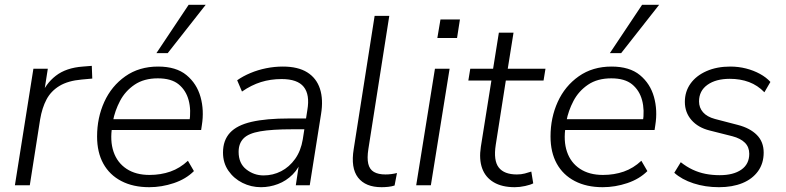

<svg xmlns="http://www.w3.org/2000/svg" viewBox="-20 -771 3269 799"><path d="M42 0 119 -485H179L161 -370H150Q169 -422 212 -455.5Q255 -489 325 -494L362 -497L364 -444L320 -440Q263 -435 227.5 -413.5Q192 -392 173.5 -357Q155 -322 147 -274L104 0Z M601 8Q534 8 485 -17.5Q436 -43 410 -90Q384 -137 384 -203Q384 -281 414 -347Q444 -413 501.5 -453.5Q559 -494 638 -494Q713 -494 756 -458.5Q799 -423 814.5 -367.5Q830 -312 820 -250L817 -230H429L436 -275H787L768 -262Q776 -313 765 -354Q754 -395 723.5 -420Q693 -445 637 -445Q579 -445 540 -418.5Q501 -392 479.5 -351Q458 -310 450 -267L447 -246Q437 -185 452.5 -139.5Q468 -94 506.5 -68.5Q545 -43 602 -43Q649 -43 689 -57Q729 -71 762 -102L787 -59Q754 -26 703.5 -9Q653 8 601 8ZM631 -550 765 -751H836L678 -550Z M1066 8Q1025 8 989 -10Q953 -28 930.5 -60.5Q908 -93 908 -136Q908 -187 937 -218.5Q966 -250 1027 -264Q1088 -278 1183 -278H1264L1257 -233H1197Q1112 -233 1063 -224.5Q1014 -216 993.5 -195Q973 -174 973 -139Q973 -91 1005 -66Q1037 -41 1077 -41Q1116 -41 1150 -58.5Q1184 -76 1208 -109.5Q1232 -143 1240 -191L1259 -313Q1270 -377 1244 -409.5Q1218 -442 1152 -442Q1106 -442 1066 -429.5Q1026 -417 987 -390L967 -437Q991 -454 1022 -467Q1053 -480 1087.5 -487Q1122 -494 1157 -494Q1220 -494 1258.5 -470Q1297 -446 1311.5 -401.5Q1326 -357 1316 -296L1269 0H1211L1228 -113H1238Q1225 -72 1198 -45Q1171 -18 1136.5 -5Q1102 8 1066 8Z M1568 8Q1501 8 1470 -32Q1439 -72 1452 -151L1539 -705H1600L1513 -151Q1507 -113 1512.5 -89.5Q1518 -66 1536 -55.5Q1554 -45 1584 -45Q1596 -45 1608 -46.5Q1620 -48 1632 -51L1622 1Q1610 5 1595.5 6.5Q1581 8 1568 8Z M1800 -613 1813 -690H1894L1882 -613ZM1712 0 1790 -485H1851L1773 0Z M2122 8Q2069 8 2034.5 -12.5Q2000 -33 1986.5 -70.5Q1973 -108 1981 -160L2025 -436H1929L1937 -485H2032L2056 -635H2117L2093 -485H2250L2242 -436H2085L2043 -168Q2033 -103 2055.5 -74Q2078 -45 2131 -45Q2149 -45 2164 -49Q2179 -53 2191 -57L2199 -8Q2188 -2 2165.5 3Q2143 8 2122 8Z M2488 8Q2421 8 2372 -17.5Q2323 -43 2297 -90Q2271 -137 2271 -203Q2271 -281 2301 -347Q2331 -413 2388.5 -453.5Q2446 -494 2525 -494Q2600 -494 2643 -458.5Q2686 -423 2701.5 -367.5Q2717 -312 2707 -250L2704 -230H2316L2323 -275H2674L2655 -262Q2663 -313 2652 -354Q2641 -395 2610.5 -420Q2580 -445 2524 -445Q2466 -445 2427 -418.5Q2388 -392 2366.5 -351Q2345 -310 2337 -267L2334 -246Q2324 -185 2339.5 -139.5Q2355 -94 2393.5 -68.5Q2432 -43 2489 -43Q2536 -43 2576 -57Q2616 -71 2649 -102L2674 -59Q2641 -26 2590.5 -9Q2540 8 2488 8ZM2518 -550 2652 -751H2723L2565 -550Z M2972 8Q2915 8 2866 -8Q2817 -24 2786 -52L2813 -96Q2837 -77 2862.5 -65Q2888 -53 2916 -47.5Q2944 -42 2975 -42Q3032 -42 3065 -65Q3098 -88 3098 -131Q3098 -159 3080 -177Q3062 -195 3028 -204L2933 -228Q2885 -240 2857.5 -271.5Q2830 -303 2830 -347Q2830 -390 2853.5 -423Q2877 -456 2920 -475Q2963 -494 3019 -494Q3053 -494 3084.5 -486Q3116 -478 3142.5 -463.5Q3169 -449 3186 -430L3161 -387Q3133 -416 3097 -429.5Q3061 -443 3017 -443Q2959 -443 2924 -418Q2889 -393 2889 -349Q2889 -323 2905.5 -304Q2922 -285 2955 -276L3051 -251Q3101 -238 3129.5 -209.5Q3158 -181 3158 -136Q3158 -91 3134.5 -58.5Q3111 -26 3069.5 -9Q3028 8 2972 8Z"/></svg>

Font: Nunito Sans 12pt ExtraLight 12pt Light
Style: Italic
Weight: 300
Italic angle: -9°
Version: Version 3.101;gftools[0.9.27]